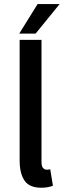

<svg xmlns="http://www.w3.org/2000/svg" viewBox="-20 -902 311 935"><path d="M180.7 12.2Q123 12.2 99.4 -22.7Q75.7 -57.6 75.7 -119.6V-708H182.1V-113.3Q182.1 -92.3 189.7 -84Q197.3 -75.7 206.5 -75.7Q210.4 -75.7 214.4 -75.9Q218.3 -76.2 224.6 -77.6L237.8 2.4Q228.5 6.3 214.6 9.3Q200.7 12.2 180.7 12.2ZM73.7 -738.3 163.1 -882.3H270.5L153.3 -738.3Z"/></svg>

Font: Varta Light
Style: Bold
Weight: 700
Version: Version 1.004